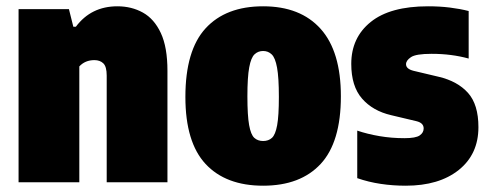

<svg xmlns="http://www.w3.org/2000/svg" viewBox="-20 -579 1549 610"><path d="M39 0V-550H199L213 -494H221Q269.5 -559 353 -559Q398 -559 434 -539Q470 -519 491 -474Q512 -429 512 -354V0H319V-339Q319 -367.5 308.2 -377.8Q297.5 -388 280 -388Q250.5 -388 232 -368V0Z M816 11Q697.5 11 633.2 -58Q569 -127 569 -271Q569 -419 633.2 -489Q697.5 -559 816 -559Q934.5 -559 998.8 -487.2Q1063 -415.5 1063 -273Q1063 -127.5 998.8 -58.2Q934.5 11 816 11ZM816 -131Q833 -131 844 -141Q855 -151 860.5 -181Q866 -211 866 -271Q866 -333 860.2 -364.2Q854.5 -395.5 843.2 -406.2Q832 -417 816 -417Q800 -417 788.8 -406.5Q777.5 -396 771.8 -365Q766 -334 766 -273Q766 -212 771.5 -181.5Q777 -151 788 -141Q799 -131 816 -131Z M1269 11Q1228 11 1189.5 5.2Q1151 -0.5 1115 -13V-164Q1147.5 -153 1185.8 -146.5Q1224 -140 1265 -140Q1301 -140 1313.5 -148.8Q1326 -157.5 1326 -171Q1326 -188.5 1303 -194L1223 -213Q1164.5 -226.5 1130.2 -265.8Q1096 -305 1096 -376Q1096 -459.5 1157.8 -509.2Q1219.5 -559 1340 -559Q1377 -559 1409.2 -555Q1441.5 -551 1469 -544V-393Q1441.5 -400.5 1412.8 -404.2Q1384 -408 1351 -408Q1301.5 -408 1285.8 -397.5Q1270 -387 1270 -375Q1270 -360 1294 -354L1374 -335Q1433.5 -321 1466.8 -284Q1500 -247 1500 -175Q1500 -89 1437.5 -39Q1375 11 1269 11Z"/></svg>

Font: Encode Sans Condensed Black
Style: Regular
Weight: 900
Width: 3
Designer: Multiple Designers
Foundry: Impallari Type
Version: Version 3.000; ttfautohint (v1.8.3) -l 8 -r 50 -G 200 -x 14 